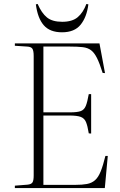

<svg xmlns="http://www.w3.org/2000/svg" viewBox="-20 -949 607 969"><path d="M55 0V-12L119 -17Q138 -19 144 -28.5Q150 -38 150 -63V-666Q150 -693 143.5 -703Q137 -713 117 -714L55 -718V-730H482L510 -580L498 -581Q483 -629 469.5 -656Q456 -683 439.5 -695.5Q423 -708 397.5 -711Q372 -714 333 -714H199V-382H333Q371 -382 388 -388.5Q405 -395 413 -414.5Q421 -434 428 -474H440V-275L428 -276Q422 -314 414 -333Q406 -352 387.5 -359Q369 -366 329 -366H199V-16H359Q395 -16 419 -20.5Q443 -25 459.5 -39.5Q476 -54 488 -83.5Q500 -113 512 -162H524L509 0ZM293 -786Q232 -786 201 -821.5Q170 -857 161 -927L170 -929Q190 -883 217 -861Q244 -839 294 -839Q345 -839 372.5 -862.5Q400 -886 416 -929L426 -927Q418 -863 387 -824.5Q356 -786 293 -786Z"/></svg>

Font: Display Extralight
Style: Regular
Weight: 200
Designer: Latin by Veronika Burian and Jose Scaglione. Greek by Irene Vlachou. Cyrillic by Vera Evstafieva.
Foundry: TypeTogether
Version: Version 3.002